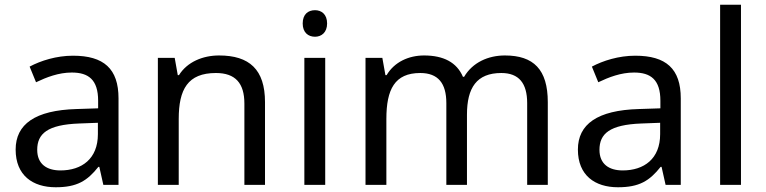

<svg xmlns="http://www.w3.org/2000/svg" viewBox="-20 -780 3231 810"><path d="M288 -545C218 -545 152 -524 105 -499L132 -433C176 -454 227 -474 283 -474C353 -474 394 -444 394 -355V-323L303 -320C128 -315 46 -256 46 -149C46 -40 118 10 215 10C305 10 348 -17 395 -76H399L416 0H480V-365C480 -490 418 -545 288 -545ZM314 -259 393 -262V-214C393 -110 325 -61 235 -61C177 -61 137 -88 137 -148C137 -216 180 -254 314 -259Z M904 -546C836 -546 770 -519 735 -463H730L717 -536H646V0H734V-278C734 -403 772 -472 891 -472C973 -472 1011 -429 1011 -343V0H1098V-349C1098 -487 1032 -546 904 -546Z M1309 -737C1280 -737 1257 -720 1257 -681C1257 -643 1280 -625 1309 -625C1336 -625 1360 -643 1360 -681C1360 -720 1336 -737 1309 -737ZM1352 -536H1264V0H1352Z M2110 -546C2040 -546 1974 -517 1938 -456H1933C1907 -517 1851 -546 1769 -546C1705 -546 1644 -519 1611 -463H1606L1593 -536H1522V0H1610V-278C1610 -403 1645 -472 1753 -472C1828 -472 1863 -429 1863 -345V0H1950V-296C1950 -410 1991 -472 2095 -472C2169 -472 2204 -429 2204 -345V0H2291V-349C2291 -487 2231 -546 2110 -546Z M2660 -545C2590 -545 2524 -524 2477 -499L2504 -433C2548 -454 2599 -474 2655 -474C2725 -474 2766 -444 2766 -355V-323L2675 -320C2500 -315 2418 -256 2418 -149C2418 -40 2490 10 2587 10C2677 10 2720 -17 2767 -76H2771L2788 0H2852V-365C2852 -490 2790 -545 2660 -545ZM2686 -259 2765 -262V-214C2765 -110 2697 -61 2607 -61C2549 -61 2509 -88 2509 -148C2509 -216 2552 -254 2686 -259Z M3106 0V-760H3018V0Z"/></svg>

Font: Noto Sans Hebrew Droid
Style: Bold
Weight: 700
Designer: Monotype Design Team
Foundry: Monotype Imaging Inc.
Version: Version 1.100